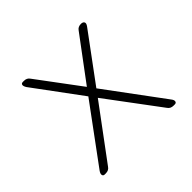

<svg xmlns="http://www.w3.org/2000/svg" viewBox="-125 -611 744 744"><g transform="rotate(-45 247.0 -239.0)"><path d="M56 0Q48 0 46.5 -7Q45 -14 52 -24L225 -259L81 -454Q74 -465 75.5 -471.5Q77 -478 85 -478H91Q107 -478 115 -466L247 -289L379 -466Q387 -478 403 -478Q414 -478 417.5 -471.5Q421 -465 413 -454L269 -259L443 -24Q451 -14 449.5 -7Q448 0 440 0H433Q417 0 409 -12L247 -229L86 -12Q78 0 62 0Z"/></g></svg>

Font: Zen Maru Gothic Light
Style: Regular
Weight: 300
Designer: Yoshimichi Ohira
Foundry: Positype
Version: Version 1.001